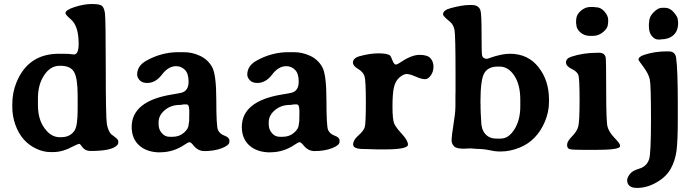

<svg xmlns="http://www.w3.org/2000/svg" viewBox="-20 -735 3419 944"><path d="M272.9 -60.5H281.2Q325.7 -60.5 347.2 -94.2Q361.8 -117.2 361.8 -197.3V-265.1Q361.8 -349.6 344.5 -380.6Q327.1 -411.6 277.3 -411.6H272.9Q228 -411.6 197.3 -365.5Q166.5 -319.3 166.5 -252V-220.2Q166.5 -157.7 190.4 -117.7Q224.6 -60.5 272.9 -60.5ZM343.8 -467.3Q366.7 -467.3 366.7 -520Q366.7 -606 329.6 -638.7Q301.8 -662.6 301.8 -670.4Q301.8 -686 347.7 -700.7Q393.6 -715.3 431.2 -715.3Q468.8 -715.3 480.2 -707Q491.7 -698.7 495.8 -670.9Q500 -643.1 500 -400.1Q500 -157.2 505.4 -125.7Q510.7 -94.2 525.4 -76.2Q526.4 -74.7 543.9 -62Q561.5 -49.3 561.5 -41V-32.7Q561.5 -25.4 551.8 -17.1Q522.5 7.3 425.3 7.3Q399.9 7.3 386.2 -10.3Q372.6 -27.8 371.6 -27.8Q362.3 -27.3 339.8 -15.6Q287.6 12.7 243.2 12.7Q242.2 12.7 241.7 12.7H229Q193.4 12.7 158.2 -3.9Q85.4 -38.1 55.7 -121.1Q40.5 -164.1 40.5 -207.5V-220.7Q40.5 -222.2 40.5 -223.1Q40.5 -279.3 60.5 -328.6Q117.7 -470.7 269.5 -470.7Q307.1 -470.7 314 -470.2L324.2 -469.2Q340.8 -467.3 343.8 -467.3Z M909.7 -199.7Q909.7 -221.7 896 -221.7H883.3Q871.1 -219.2 864.7 -219.2Q820.3 -219.2 790 -193.4Q759.8 -167.5 759.8 -134.8V-123.5Q759.8 -98.6 775.4 -80.6Q791 -62.5 813.5 -62.5H829.1Q861.3 -62.5 884.3 -82.5Q907.2 -102.5 907.2 -121.6Q909.2 -131.3 909.2 -134.3L910.2 -142.1V-163.1L910.6 -170.9V-192.4Q909.7 -197.3 909.7 -199.7ZM1107.9 -44.9V-37.6Q1107.9 -21 1071.3 -6.6Q1034.7 7.8 984.4 7.8Q953.6 7.8 931.2 -20Q918.9 -35.6 912.1 -35.6Q905.3 -36.1 888.7 -24.4Q833 13.7 768.6 13.7Q768.1 13.7 767.6 14.2Q704.1 14.2 666 -18.6Q627.9 -51.3 627.4 -110.4Q627.4 -237.3 822.8 -270Q869.6 -277.3 878.9 -281.2Q907.2 -293 907.2 -333.5Q907.2 -374 888.9 -391.8Q870.6 -409.7 846.2 -409.7Q807.6 -409.7 776.4 -368.4Q745.1 -327.1 703.6 -327.1Q679.2 -327.1 666.7 -340.6Q654.3 -354 654.3 -368.2Q654.3 -411.1 699.2 -436.5Q773.9 -478.5 857.4 -478.5H882.8Q924.8 -478.5 963.1 -460.7Q1001.5 -442.9 1022.5 -406.2Q1043.5 -369.6 1043.5 -242.7Q1043.5 -115.7 1051.5 -96.4Q1059.6 -77.1 1083.7 -68.1Q1107.9 -59.1 1107.9 -44.9Z M1451.2 -199.7Q1451.2 -221.7 1437.5 -221.7H1424.8Q1412.6 -219.2 1406.2 -219.2Q1361.8 -219.2 1331.5 -193.4Q1301.3 -167.5 1301.3 -134.8V-123.5Q1301.3 -98.6 1316.9 -80.6Q1332.5 -62.5 1355 -62.5H1370.6Q1402.8 -62.5 1425.8 -82.5Q1448.7 -102.5 1448.7 -121.6Q1450.7 -131.3 1450.7 -134.3L1451.7 -142.1V-163.1L1452.1 -170.9V-192.4Q1451.2 -197.3 1451.2 -199.7ZM1649.4 -44.9V-37.6Q1649.4 -21 1612.8 -6.6Q1576.2 7.8 1525.9 7.8Q1495.1 7.8 1472.7 -20Q1460.4 -35.6 1453.6 -35.6Q1446.8 -36.1 1430.2 -24.4Q1374.5 13.7 1310.1 13.7Q1309.6 13.7 1309.1 14.2Q1245.6 14.2 1207.5 -18.6Q1169.4 -51.3 1168.9 -110.4Q1168.9 -237.3 1364.3 -270Q1411.1 -277.3 1420.4 -281.2Q1448.7 -293 1448.7 -333.5Q1448.7 -374 1430.4 -391.8Q1412.1 -409.7 1387.7 -409.7Q1349.1 -409.7 1317.9 -368.4Q1286.6 -327.1 1245.1 -327.1Q1220.7 -327.1 1208.3 -340.6Q1195.8 -354 1195.8 -368.2Q1195.8 -411.1 1240.7 -436.5Q1315.4 -478.5 1398.9 -478.5H1424.3Q1466.3 -478.5 1504.6 -460.7Q1543 -442.9 1564 -406.2Q1585 -369.6 1585 -242.7Q1585 -115.7 1593 -96.4Q1601.1 -77.1 1625.2 -68.1Q1649.4 -59.1 1649.4 -44.9Z M1985.8 -23.9Q1985.8 -0.5 1872.6 -0.5H1830.6L1820.3 -1Q1810.1 -1.5 1799.3 -1.5L1789.1 -2Q1778.8 -2.4 1767.6 -2.4Q1716.3 -2.4 1716.3 -24.4Q1716.3 -46.4 1741.9 -68.8Q1767.6 -91.3 1773.2 -109.4Q1778.8 -127.4 1778.8 -233.4Q1778.8 -339.4 1772.2 -360.4Q1765.6 -381.3 1740.5 -396.2Q1715.3 -411.1 1715.3 -427.2Q1715.3 -449.7 1749 -459Q1799.8 -472.7 1840.8 -472.7Q1881.8 -472.7 1896 -463.4Q1901.9 -459.5 1909.4 -438.5Q1917 -417.5 1927.2 -417.5Q1931.6 -417.5 1945.8 -426.3Q2002.4 -465.3 2042.5 -465.3Q2082.5 -465.3 2096.9 -448.2Q2111.3 -431.2 2111.3 -407.2Q2111.3 -383.3 2098.4 -364.5Q2085.4 -345.7 2069.1 -345.7Q2052.7 -345.7 2023.9 -358.4Q1995.1 -371.1 1979.5 -371.1Q1963.9 -371.1 1944.3 -354.5Q1924.8 -337.9 1917.2 -307.1Q1909.7 -276.4 1909.7 -210.7Q1909.7 -145 1918.9 -125.7Q1928.2 -106.4 1957 -75.2Q1985.8 -43.9 1985.8 -23.9Z M2345.7 -141.6Q2345.7 -100.1 2365.5 -76.9Q2385.3 -53.7 2419.9 -53.7H2442.4Q2481 -53.7 2509.5 -99.4Q2538.1 -145 2538.1 -211.9V-244.6Q2538.1 -318.8 2508.5 -363.3Q2479 -407.7 2436 -407.7H2427.7Q2379.4 -407.7 2360.8 -374.8Q2342.3 -341.8 2342.3 -236.8V-227.1L2342.8 -222.2V-198.2L2343.3 -193.4Q2343.3 -188.5 2343.3 -183.6L2345.2 -150.9Q2345.7 -146 2345.7 -141.6ZM2258.8 -3.9Q2223.1 -3.9 2211.7 -16.4Q2200.2 -28.8 2200.2 -46.4Q2200.2 -64 2209.5 -122.3Q2218.8 -180.7 2218.8 -202.6L2219.2 -214.4V-262.2L2219.7 -286.1V-370.6Q2219.7 -559.6 2214.8 -586.9Q2210 -614.3 2190.9 -629.4Q2158.2 -655.8 2158.2 -664.6Q2158.2 -685.1 2196.8 -695.3Q2253.4 -710.4 2288.1 -710.4H2299.3Q2335.4 -710.4 2342.8 -681.6Q2347.7 -662.1 2347.7 -567.9Q2347.7 -473.6 2350.1 -462.9Q2354 -445.8 2375.5 -445.8Q2375.5 -445.8 2388.2 -450.2Q2446.3 -470.7 2487.3 -470.7Q2575.7 -470.7 2627.4 -405Q2679.2 -339.4 2679.2 -246.1V-233.9Q2679.2 -184.1 2658.7 -136.2Q2619.1 -43 2533.7 -8.8Q2487.3 9.8 2442.9 9.8H2431.2Q2416.5 9.8 2386.2 3.4Q2356 -2.9 2324.7 -2.9L2314 -3.9Q2297.4 -5.4 2292 -5.4L2280.8 -4.9Q2266.1 -3.9 2258.8 -3.9Z M2812.5 -633.3Q2812.5 -661.6 2834.7 -681.2Q2856.9 -700.7 2882.8 -700.7H2898.4Q2905.8 -699.2 2910.6 -699.2Q2934.1 -699.2 2952.1 -678.2Q2970.2 -657.2 2970.2 -638.2V-625.5Q2969.2 -620.6 2969.2 -618.2Q2969.2 -597.7 2946.3 -578.1Q2923.3 -558.6 2895.5 -558.6H2880.4Q2853 -558.6 2833.3 -575.9Q2813.5 -593.3 2813.5 -615.7L2812.5 -620.6ZM2905.3 2H2858.9Q2793.9 2 2781 -1.7Q2768.1 -5.4 2768.1 -22.7Q2768.1 -40 2792.5 -64.5Q2816.9 -88.9 2823.2 -113.5Q2829.6 -138.2 2829.6 -241.9Q2829.6 -345.7 2824.2 -364.3Q2818.8 -382.8 2790.8 -396.2Q2762.7 -409.7 2762.7 -428.5Q2762.7 -447.3 2788.6 -456.1Q2847.2 -475.6 2918 -475.6H2925.3Q2953.6 -475.6 2958 -451.7Q2960.4 -438 2960.4 -287.8Q2960.4 -137.7 2967 -112.1Q2973.6 -86.4 3001 -57.6Q3028.3 -28.8 3028.3 -21.5V-15.6Q3028.3 2 2905.3 2Z M3170.4 -605.5V-616.7Q3171.9 -624 3171.9 -629.9Q3171.9 -652.8 3193.8 -674.8Q3215.8 -696.8 3234.9 -696.8H3249Q3273.9 -696.8 3293.2 -674.1Q3312.5 -651.4 3312.5 -638.7L3314 -626V-620.6Q3314 -582.5 3290.8 -562Q3267.6 -541.5 3230 -541.5L3225.6 -540.5H3217.3Q3199.2 -540.5 3184.8 -557.9Q3170.4 -575.2 3170.4 -605.5ZM3312.5 -147.9Q3312.5 -41.5 3306.2 6.3Q3299.8 54.2 3278.1 94Q3256.3 133.8 3208.7 161.4Q3161.1 189 3112.3 189Q3063.5 189 3063.5 149.9Q3063.5 139.6 3075.7 122.1Q3087.9 104.5 3123.5 94Q3159.2 83.5 3171.4 48.3Q3180.7 21.5 3180.7 -147.5Q3180.7 -316.4 3175 -343.8Q3169.4 -371.1 3144.3 -405Q3119.1 -439 3119.1 -440.9Q3119.1 -456.1 3147 -465.3Q3198.2 -482.4 3258.8 -482.4H3267.6Q3299.8 -482.4 3304.2 -451.2Q3312.5 -394.5 3312.5 -222.7Z"/></svg>

Font: Averia Serif Libre RX
Style: Bold
Weight: 700
Version: Version 1.002